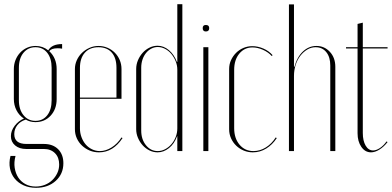

<svg xmlns="http://www.w3.org/2000/svg" viewBox="-20 -720 1867 915"><path d="M152 175Q118 175 92 163Q66 151 49.5 130.5Q33 110 27.5 82.5Q22 55 30 23H54Q46 53 50 79.5Q54 106 67 126Q80 146 101.5 157.5Q123 169 150 169Q173 169 193.5 161Q214 153 229 138.5Q244 124 253 105Q262 86 262 64Q262 30 242 10Q222 -10 189 -10H105Q72 -10 52 -27Q32 -44 32 -71Q32 -97 50 -120.5Q68 -144 94 -155Q71 -170 58.5 -194.5Q46 -219 46 -248V-391Q46 -414 54 -434Q62 -454 76 -469Q90 -484 109 -492.5Q128 -501 150 -501Q184 -501 210 -480Q227 -510 276 -510V-488Q271 -489 266 -489.5Q261 -490 255 -490Q224 -490 215 -476Q250 -443 250 -391V-248Q250 -200 221.5 -169Q193 -138 149 -138Q123 -138 103 -150Q77 -142 62.5 -123.5Q48 -105 48 -81Q48 -34 106 -34H189Q232 -34 257 -9Q282 16 282 58Q282 109 245.5 142Q209 175 152 175ZM70 -242Q70 -198 92 -171Q114 -144 149 -144Q184 -144 205 -170.5Q226 -197 226 -242V-397Q226 -442 205 -468.5Q184 -495 149 -495Q114 -495 92 -468.5Q70 -442 70 -397Z M337 -391Q337 -413 346 -433Q355 -453 370.5 -468Q386 -483 406.5 -492Q427 -501 449 -501Q472 -501 492 -492.5Q512 -484 527 -469Q542 -454 550.5 -434Q559 -414 559 -391V-249H361V-108Q361 -86 368.5 -66Q376 -46 388.5 -31.5Q401 -17 418.5 -8.5Q436 0 456 0Q484 0 512 -17.5Q540 -35 559 -65L564 -62Q519 6 452 6Q428 6 407.5 -2.5Q387 -11 371 -26Q355 -41 346 -61Q337 -81 337 -104ZM535 -255V-397Q535 -444 512.5 -469.5Q490 -495 449 -495Q408 -495 384.5 -469Q361 -443 361 -397V-255Z M825 -71H824Q811 -35 785.5 -14.5Q760 6 731 6Q711 6 692.5 -3Q674 -12 660 -27.5Q646 -43 637.5 -63Q629 -83 629 -104V-391Q629 -413 637.5 -433Q646 -453 660 -468.5Q674 -484 692.5 -493Q711 -502 731 -502Q760 -502 785 -481Q810 -460 823 -425H825V-700H849V0H825ZM825 -388Q825 -409 817 -428.5Q809 -448 796.5 -463Q784 -478 767 -487Q750 -496 732 -496Q716 -496 701.5 -488.5Q687 -481 676 -467.5Q665 -454 659 -436Q653 -418 653 -397V-98Q653 -56 675.5 -28Q698 0 732 0Q750 0 767 -9Q784 -18 797 -33Q810 -48 817.5 -67.5Q825 -87 825 -108Z M946 -586Q946 -601 961 -601Q977 -601 977 -586Q977 -570 961 -570Q946 -570 946 -586ZM973 -495V0H949V-495Z M1072 -391Q1072 -414 1081 -433.5Q1090 -453 1105 -468Q1120 -483 1140 -491.5Q1160 -500 1182 -500Q1209 -500 1235.5 -488.5Q1262 -477 1279 -457L1275 -453Q1259 -471 1233.5 -482.5Q1208 -494 1183 -494Q1145 -494 1120.5 -464.5Q1096 -435 1096 -387V-109Q1096 -61 1121.5 -30.5Q1147 0 1188 0Q1219 0 1247 -17.5Q1275 -35 1294 -65L1299 -62Q1278 -30 1248.5 -12Q1219 6 1185 6Q1162 6 1141.5 -2.5Q1121 -11 1105.5 -26Q1090 -41 1081 -61Q1072 -81 1072 -104Z M1383 -401Q1396 -449 1424 -475Q1452 -501 1488 -501Q1526 -501 1552 -473Q1578 -445 1578 -402V0H1554V-408Q1554 -448 1535 -471.5Q1516 -495 1484 -495Q1463 -495 1444.5 -484Q1426 -473 1411.5 -454.5Q1397 -436 1389 -411Q1381 -386 1381 -358V0H1357V-699H1381V-402Z M1748 6Q1720 6 1702 -20Q1684 -46 1684 -85V-489H1629V-495H1684V-606L1709 -612V-495H1827V-489H1709V-86Q1709 -49 1722.5 -26Q1736 -3 1758 -3Q1773 -3 1790.5 -14.5Q1808 -26 1822 -46L1827 -43Q1809 -20 1788 -7Q1767 6 1748 6Z"/></svg>

Font: Moniqa Thin Display
Style: Regular
Weight: 100
Designer: Rajesh Rajput
Foundry: Rajesh Rajput
Version: Version 1.000